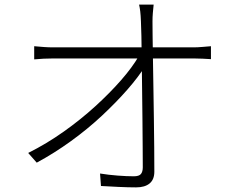

<svg xmlns="http://www.w3.org/2000/svg" viewBox="-20 -792 1040 831"><path d="M645 -772Q643 -753 641.5 -735.5Q640 -718 640 -699Q640 -680 640.5 -636.5Q641 -593 642 -535Q643 -477 644 -411Q645 -345 646 -279Q647 -213 647.5 -153.5Q648 -94 648 -49Q648 -15 627.5 2Q607 19 569 19Q536 19 493.5 17Q451 15 417 13L413 -41Q450 -35 489.5 -32Q529 -29 559 -29Q582 -29 590 -39Q598 -49 598 -68Q598 -105 597.5 -159.5Q597 -214 596.5 -278.5Q596 -343 595 -408.5Q594 -474 593.5 -533Q593 -592 592 -636Q591 -680 590 -699Q589 -726 587 -742.5Q585 -759 582 -772ZM128 -592Q151 -590 170 -588.5Q189 -587 210 -587Q219 -587 253.5 -587Q288 -587 339.5 -587Q391 -587 450.5 -587Q510 -587 570 -587Q630 -587 682.5 -587Q735 -587 771 -587Q807 -587 818 -587Q835 -587 857.5 -589Q880 -591 893 -592V-536Q878 -537 857.5 -538Q837 -539 819 -539Q808 -539 772.5 -539Q737 -539 684.5 -539Q632 -539 572 -539Q512 -539 451.5 -539Q391 -539 339.5 -539Q288 -539 253.5 -539Q219 -539 210 -539Q187 -539 168.5 -538Q150 -537 128 -535ZM102 -130Q182 -170 256 -222.5Q330 -275 393 -332.5Q456 -390 504.5 -445.5Q553 -501 580 -548H606L607 -504Q580 -460 532 -405Q484 -350 422 -292Q360 -234 287.5 -181.5Q215 -129 139 -88Z"/></svg>

Font: Noto Sans SC Thin Light
Style: Regular
Weight: 300
Version: Version 2.004-H2;hotconv 1.0.118;makeotfexe 2.5.65603